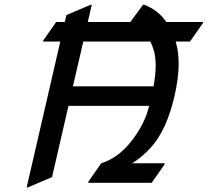

<svg xmlns="http://www.w3.org/2000/svg" viewBox="-20 -777 883 816"><path d="M93.3 19.5 236.3 -600.6H163.1L164.1 -605.5L218.8 -683.6H255.4L262.2 -712.9L365.2 -756.8H370.1L353 -683.6H535.2L534.2 -684.1L587.9 -756.8H592.8Q650.9 -735.4 687 -683.6H843.3L842.3 -678.7L787.6 -600.6H726.6L727.5 -596.7Q739.3 -557.1 739.3 -506.8Q739.3 -446.3 721.7 -368.7Q688 -224.6 623 -152.3Q583 -107.9 541.5 -83H680.2L679.2 -78.1L624.5 0H354.5L355.5 -4.9L410.2 -83Q481.9 -105.5 536.6 -174.8Q595.7 -249.5 613.8 -327.1H271L201.2 -24.4L98.1 19.5ZM618.7 -600.6H334L290 -410.2H632.8Q641.6 -460 641.6 -498.5Q641.6 -532.2 634.8 -558.6Q628.9 -581.1 618.7 -600.6Z"/></svg>

Font: Nova Script
Style: Regular
Weight: 400
Italic angle: -13°
Version: Version 2.001